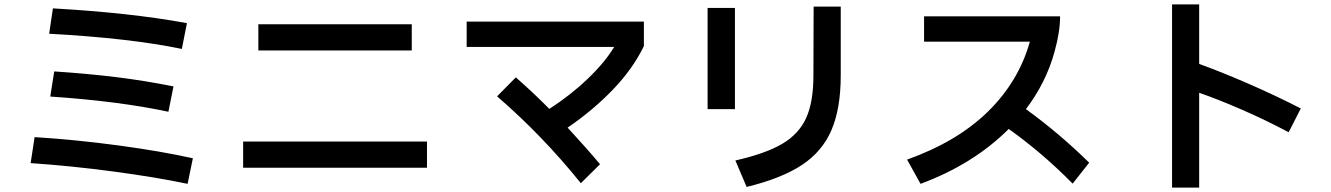

<svg xmlns="http://www.w3.org/2000/svg" viewBox="-20 -813 6040 871"><path d="M220 -775Q573 -755 828 -708L805 -591Q569 -640 203 -660ZM226 -489Q378 -479 508 -463Q638 -447 767 -421L744 -306Q520 -354 208 -375ZM137 -191Q327 -179 519 -153Q711 -127 855 -95L831 21Q689 -9 494 -35Q299 -61 119 -73Z M1848 -584H1152V-703H1848ZM1917 -52H1083V-171H1917Z M2097 -715H2901V-604Q2850 -499 2759 -405Q2668 -311 2555 -234Q2647 -134 2702 -68L2615 18Q2441 -198 2235 -376L2320 -462Q2398 -394 2472 -319Q2567 -380 2646 -455.5Q2725 -531 2766 -600H2097Z M3316 -85Q3453 -116 3528.5 -160.5Q3604 -205 3637 -277.5Q3670 -350 3670 -470L3671 -783H3794V-471Q3794 -321 3752 -223Q3710 -125 3617 -64Q3524 -3 3367 35ZM3314 -318H3190V-777H3314Z M4921 -75 4846 20Q4708 -120 4556 -228Q4396 -68 4156 21L4095 -89Q4322 -170 4461.5 -306.5Q4601 -443 4652 -624H4172V-739H4789Q4789 -668 4764 -579Q4726 -439 4634 -318Q4787 -207 4921 -75Z M5826 -213Q5723 -268 5612.5 -316Q5502 -364 5420 -392V38H5297V-793H5420V-523Q5515 -489 5639.5 -435Q5764 -381 5881 -321Z"/></svg>

Font: IBM Plex Sans JP SemiBold
Style: Regular
Weight: 600
Designer: Mike Abbink; Paul van der Laan; Pieter van Rosmalen; Wujin Sim; Yejin Wi; Jinhee Kim; Boomi Park; Yona Kim; Kichan Ma
Foundry: Sandoll Inc.
Version: Version 1.001